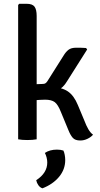

<svg xmlns="http://www.w3.org/2000/svg" viewBox="-20 -756 542 1042"><path d="M179 0Q169 2 155.5 3Q142 4 128 4Q114 4 101.5 3Q89 2 78.5 0V-729L84.5 -735.5H123.5Q156 -735.5 167.5 -719.8Q179 -704 179 -669.5ZM437 -103.5Q448.5 -73 459.8 -54Q471 -35 485 -25Q474 -12 455 -2.8Q436 6.5 415.5 6.5Q388 6.5 375 -8Q362 -22.5 350.5 -51.5L310 -149.5Q294.5 -188.5 277 -201.8Q259.5 -215 224.5 -215Q210.5 -215 195.5 -214Q180.5 -213 163 -211.5L127 -207.5V-282.5H260.5Q315 -282.5 348.2 -260Q381.5 -237.5 402.5 -186ZM343.5 -314.5Q323.5 -280.5 293.5 -265.5Q263.5 -250.5 220.5 -250.5H137.5V-297.5L213 -300.5Q221 -300.5 226.5 -304Q232 -307.5 237 -315L324.5 -453.5Q337 -474.5 351.8 -485.8Q366.5 -497 392.5 -497Q408 -497 420.2 -496.8Q432.5 -496.5 447 -495.5L453 -487.5ZM324 61Q328.5 69.5 331.2 84.2Q334 99 334 112.5Q334 163.5 300.5 203.8Q267 244 210.5 266Q197.5 262 188.5 249.5Q179.5 237 176.5 222Q236.5 183 236.5 126Q236.5 113 233 99Q229.5 85 223.5 74Q250 56 289 56Q298.5 56 307.5 57.2Q316.5 58.5 324 61Z"/></svg>

Font: Signika Light
Style: Regular
Weight: 400
Version: Version 2.003;gftools[0.9.32]